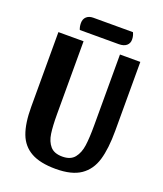

<svg xmlns="http://www.w3.org/2000/svg" viewBox="-148 -891 859 1011"><g transform="rotate(20 281.5 -386.0)"><path d="M284 22Q197 22 146 -6.5Q95 -35 73.5 -92Q52 -149 52 -241V-660H193V-252Q193 -185 199 -143.5Q205 -102 227 -76.5Q249 -51 295 -51Q341 -51 363 -78.5Q385 -106 391 -149.5Q397 -193 397 -263V-660H511V-274Q511 -174 492 -110Q473 -46 423.5 -12Q374 22 284 22ZM430 -755Q430 -734 415 -721.5Q400 -709 372 -709H154Q147 -725 147 -746Q147 -768 161 -781Q175 -794 199 -794H421Q430 -776 430 -755Z"/></g></svg>

Font: Sansita Medium
Style: Regular
Weight: 500
Designer: Pablo Cosgaya
Foundry: Omnibus-Type
Version: Version 1.006